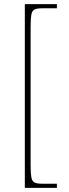

<svg xmlns="http://www.w3.org/2000/svg" viewBox="-20 -780 332 928"><path d="M100 128V-760H255V-740H184Q159 -740 147 -734Q135 -728 131.5 -709.5Q128 -691 128 -652V20Q128 58 131.5 77Q135 96 147 102Q159 108 184 108H255V128Z"/></svg>

Font: Noto Serif Lao Thin
Style: Regular
Weight: 250
Designer: Monotype Design Team
Foundry: Monotype Imaging Inc.
Version: Version 2.003